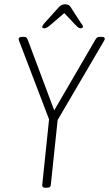

<svg xmlns="http://www.w3.org/2000/svg" viewBox="-20 -874 509 896"><path d="M192 2Q176 2 177 -10L209 -317L70 -681Q67 -689 67 -692Q67 -702 86 -702H90Q99 -702 102.5 -699.5Q106 -697 110 -687L233 -359L424 -687Q430 -697 434 -699.5Q438 -702 448 -702H452Q463 -702 466 -699Q469 -696 469 -693Q469 -690 467 -686.5Q465 -683 464 -681L249 -314L217 -10Q216 2 200 2ZM188 -742Q177 -742 177 -748Q177 -755 191 -770L254 -840Q267 -854 283 -854Q302 -854 309 -842L356 -769Q360 -763 363.5 -758.5Q367 -754 367 -750Q367 -742 355 -742Q347 -742 333 -757L280 -813L215 -757Q197 -742 188 -742Z"/></svg>

Font: Asap Condensed Condensed Thin
Style: Italic
Weight: 100
Width: 3
Italic angle: -6°
Designer: Pablo Cosgaya
Foundry: Omnibus-Type
Version: Version 3.001; ttfautohint (v1.8.4.7-5d5b)